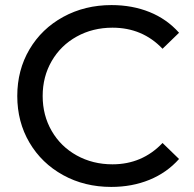

<svg xmlns="http://www.w3.org/2000/svg" viewBox="-20 -728 763 756"><path d="M228.5 -38.5C284.8 -7.5 348 8 418 8C472.7 8 522.8 -1.3 568.5 -20C614.2 -38.7 653 -66 685 -102L620 -165C566.7 -109 501 -81 423 -81C371 -81 324 -92.7 282 -116C240 -139.3 207.2 -171.5 183.5 -212.5C159.8 -253.5 148 -299.3 148 -350C148 -400.7 159.8 -446.5 183.5 -487.5C207.2 -528.5 240 -560.7 282 -584C324 -607.3 371 -619 423 -619C501.7 -619 567.3 -591.3 620 -536L685 -599C653 -635 614.3 -662.2 569 -680.5C523.7 -698.8 473.7 -708 419 -708C349 -708 285.7 -692.5 229 -661.5C172.3 -630.5 128 -587.8 96 -533.5C64 -479.2 48 -418 48 -350C48 -282 64 -220.8 96 -166.5C128 -112.2 172.2 -69.5 228.5 -38.5Z"/></svg>

Font: ICO Headline
Style: Regular
Weight: 500
Designer: Julieta Ulanovsky
Foundry: Julieta Ulanovsky
Version: Version 7.200